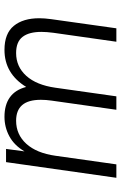

<svg xmlns="http://www.w3.org/2000/svg" viewBox="139 -679 540 858"><g transform="rotate(-90 409.0 -250.0)"><path d="M113.5 -493H172.5L161.5 -410.5Q188.5 -456.5 229 -478.2Q269.5 -500 316 -500Q369.5 -500 403.2 -475.8Q437 -451.5 449.5 -403Q509 -500 615 -500Q688.5 -500 722.5 -458.2Q756.5 -416.5 756.5 -344.5Q756.5 -321 752.5 -292L711.5 0H651.5L691.5 -281.5Q695.5 -312.5 695.5 -335Q695.5 -390.5 673.2 -419.2Q651 -448 601 -448Q540 -448 499 -402.5Q458 -357 446 -272.5L407.5 0H347.5L388.5 -290.5Q392 -314.5 392 -337.5Q392 -393.5 368.5 -420.8Q345 -448 298.5 -448Q237 -448 195.5 -402.5Q154 -357 142 -272.5L103.5 0H43.5Z"/></g></svg>

Font: HK Grotesk Light
Style: Italic
Weight: 300
Italic angle: -16°
Designer: Alfredo Marco Pradil
Foundry: Hanken Design Co.
Version: Version 3.001